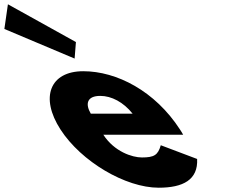

<svg xmlns="http://www.w3.org/2000/svg" viewBox="-390 -860 1083 895"><path d="M-353.1 -840 -369.6 -725 -42.2 -587 -36.1 -664ZM463.7 -232C460.8 -238 453.7 -249 449.2 -256C332.6 -436 154 -528 -2 -528C-157 -528 -205 -406 -107.8 -256C-11.3 -107 194.7 15 349.7 15C463.7 15 533.8 -22 528.9 -119L359.5 -183C346.3 -137 328.4 -126 271.4 -126C226.4 -126 142.9 -153 91.7 -232ZM33.3 -330C5.8 -377 16.5 -413 77.5 -413C129.5 -413 185.3 -384 228.3 -330Z"/></svg>

Font: Hussar
Style: BdOpOblSeven
Weight: 700
Foundry: Cannot Into Space Fonts
Version: Version 2.00